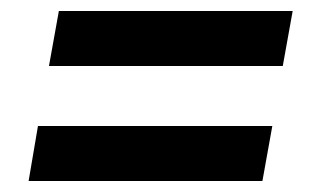

<svg xmlns="http://www.w3.org/2000/svg" viewBox="-20 -433 585 349"><path d="M69 -313 87 -413H512L494 -313ZM32 -104 49 -204H475L457 -104Z"/></svg>

Font: Archivo Condensed
Style: Bold Italic
Weight: 700
Width: 3
Italic angle: -10°
Designer: Hector Gatti
Foundry: Omnibus-Type
Version: Version 2.001